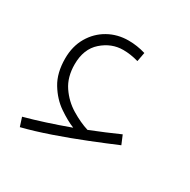

<svg xmlns="http://www.w3.org/2000/svg" viewBox="-101 -435 579 586"><g transform="rotate(30 189.0 -142.5)"><path d="M38 55 28 24Q95 6 180 -25Q155 -35 125 -55.5Q95 -76 74 -110.5Q53 -145 53 -196Q53 -239 72 -271.5Q91 -304 123 -322Q155 -340 194 -340Q224 -340 254 -331L248 -299Q220 -307 194 -307Q153 -307 120 -278Q87 -249 87 -195Q87 -150 108 -119Q129 -88 160.5 -69Q192 -50 221 -41Q274 -62 321 -83L334 -52Q294 -35 241.5 -14Q189 7 135.5 25.5Q82 44 38 55Z"/></g></svg>

Font: Noto Sans Arabic Cond ExtLt
Style: Regular
Weight: 200
Width: 3
Designer: Monotype Design Team, Nadine Chahine, Nizar Qandah and Khaled Hosny
Foundry: Monotype Imaging Inc.
Version: Version 2.012; ttfautohint (v1.8.4.7-5d5b)